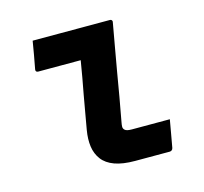

<svg xmlns="http://www.w3.org/2000/svg" viewBox="-84 -631 768 724"><g transform="rotate(-15 300.0 -269.0)"><path d="M102 -538Q153 -538 203 -538Q253 -538 302.5 -538Q352 -538 403 -538Q406 -538 408 -537Q410 -536 411.5 -533.5Q413 -531 412 -527Q404 -481 395.5 -434.5Q387 -388 379 -341Q371 -294 363 -247.5Q355 -201 346 -154Q344 -144 344 -137Q344 -130 349 -125Q353 -121 360 -119.5Q367 -118 377 -118Q407 -118 442 -118Q477 -118 505 -118H525Q520 -91 515.5 -64Q511 -37 506 -11Q505 -6 501.5 -3Q498 0 493 0Q484 0 462 0Q440 0 412 0Q384 0 358 0Q310 0 278.5 -11.5Q247 -23 230.5 -45Q214 -67 210 -96Q206 -125 212 -160Q218 -193 223.5 -225.5Q229 -258 235 -290.5Q241 -323 247 -355.5Q253 -388 258 -420H236Q211 -420 187.5 -420Q164 -420 140.5 -420Q117 -420 92 -420Q87 -420 84.5 -423Q82 -426 83 -431Q88 -458 93 -485Q98 -512 102 -538Z"/></g></svg>

Font: RecMonoLinear Nerd Font Mono
Style: Bold Italic
Weight: 700
Italic angle: -10°
Monospace: yes
Version: Version 1.085; ttfautohint (v1.8.4.7-5d5b);Nerd Fonts 3.2.1